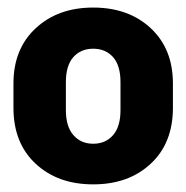

<svg xmlns="http://www.w3.org/2000/svg" viewBox="-20 -478 493 508"><path d="M15.6 -192.4Q15.6 -99.6 74.2 -44.9Q132.8 9.8 226.6 9.8Q320.3 9.8 378.9 -44.9Q437.5 -99.6 437.5 -192.4V-257.3Q437.5 -348.6 378.9 -403.3Q320.3 -458 226.6 -458Q133.3 -458 74.5 -403.3Q15.6 -348.6 15.6 -257.3ZM154.3 -260.7Q154.3 -304.7 174.1 -326.9Q193.8 -349.1 226.6 -349.1Q259.3 -349.1 279.1 -326.9Q298.8 -304.7 298.8 -260.7V-186.5Q298.8 -143.1 279.1 -120.4Q259.3 -97.7 226.6 -97.7Q194.3 -97.7 174.3 -120.4Q154.3 -143.1 154.3 -186.5Z"/></svg>

Font: Roboto Flex Super Cond Bold
Style: Regular
Weight: 700
Width: 3
Designer: Berlow after Robertson
Foundry: Google
Version: Version 3.000